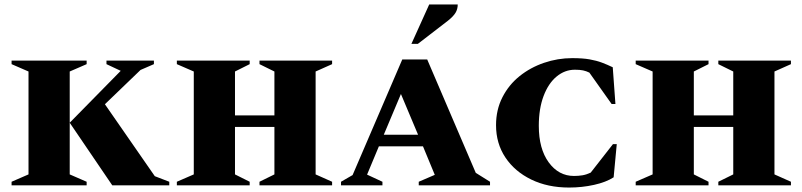

<svg xmlns="http://www.w3.org/2000/svg" viewBox="-20 -832 3601 862"><path d="M32 0V-16L108 -49V-511L32 -544V-560H369V-544L293 -511V-49L369 -16V0ZM484 0 293 -281 522 -514 458 -544V-560H671V-544L611 -518L451 -364L675 -41L740 -16V0Z M774 0V-16L850 -49V-511L774 -544V-560H1101V-544L1035 -511V-314H1212V-511L1145 -544V-560H1471V-544L1397 -511V-49L1471 -16V0H1145V-16L1212 -49V-262H1035V-49L1101 -16V0Z M1511 0V-16L1563 -46L1786 -565H1898L2116 -56L2180 -16V0H1860V-16L1932 -47L1879 -175H1681L1628 -48L1697 -16V0ZM1703 -227H1857L1780 -410ZM1827 -635 1907 -812H2035Q2035 -791 2025 -774.5Q2015 -758 1991 -739L1856 -635Z M2535 10Q2439 10 2365 -26Q2291 -62 2249 -125Q2207 -188 2207 -270Q2207 -339 2235.5 -395Q2264 -451 2312.5 -490Q2361 -529 2422.5 -550Q2484 -571 2549 -571Q2596 -571 2627 -565.5Q2658 -560 2682 -551Q2706 -542 2731 -530L2743 -365H2726L2626 -506Q2612 -513 2597.5 -516Q2583 -519 2561 -519Q2516 -519 2479 -488.5Q2442 -458 2420.5 -401Q2399 -344 2399 -267Q2399 -164 2443.5 -103Q2488 -42 2557 -42Q2577 -42 2595 -45Q2613 -48 2632 -57L2732 -185H2749L2735 -36Q2701 -14 2647 -2Q2593 10 2535 10Z M2834 0V-16L2910 -49V-511L2834 -544V-560H3161V-544L3095 -511V-314H3272V-511L3205 -544V-560H3531V-544L3457 -511V-49L3531 -16V0H3205V-16L3272 -49V-262H3095V-49L3161 -16V0Z"/></svg>

Font: Spectral SC ExtraBold
Style: Regular
Weight: 800
Designer: Jean-Baptiste Levee
Foundry: Production Type
Version: Version 2.001